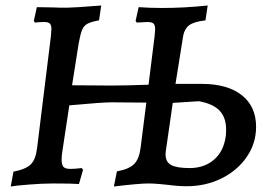

<svg xmlns="http://www.w3.org/2000/svg" viewBox="-20 -667 977 698"><path d="M911 -206Q911 -146 877 -96.5Q843 -47 785.5 -18.5Q728 10 659 10Q627 10 590 5Q582 4 560 2Q538 0 519 0Q485 0 394 11L405 -44Q449 -52 467.5 -70.5Q486 -89 491 -129L512 -294L385 -295Q351 -295 232 -284L207 -119Q204 -100 204 -87Q204 -67 211 -60Q218 -53 236 -53Q253 -53 277 -56L282 -50L267 2Q245 0 173 0Q135 0 84.5 4Q34 8 19 11L29 -43Q75 -52 92.5 -70Q110 -88 115 -130L165 -535Q167 -557 167 -561Q167 -576 161 -581.5Q155 -587 140 -587Q125 -587 107 -585L103 -591L114 -641L173 -640Q192 -639 223 -639Q246 -639 348 -647L340 -593Q312 -588 298.5 -581Q285 -574 278.5 -558.5Q272 -543 266 -509L242 -357L386 -356Q435 -356 520 -359L542 -535Q544 -555 544 -560Q544 -576 538 -581.5Q532 -587 516 -587L477 -585L473 -591L484 -641Q526 -638 570 -638Q649 -638 735 -647L727 -593Q685 -588 668 -575.5Q651 -563 646 -537L618 -362H714Q807 -362 859 -321Q911 -280 911 -206ZM802 -196Q802 -240 778 -265Q754 -290 703 -299L608 -293L583 -119Q582 -114 582 -105Q582 -78 602.5 -67Q623 -56 669 -56Q723 -56 758.5 -87Q794 -118 801 -174Q802 -182 802 -196Z"/></svg>

Font: Alegreya Medium
Style: Italic
Weight: 500
Italic angle: -7°
Designer: Juan Pablo del Peral
Foundry: Huerta Tipografica
Version: Version 2.008; ttfautohint (v1.8)